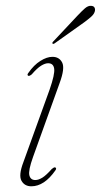

<svg xmlns="http://www.w3.org/2000/svg" viewBox="-20 -647 354 674"><path d="M104 -15Q115 -15 128.5 -23.2Q142 -31.5 162 -54Q165.5 -56.5 168.5 -58.5Q171.5 -60.5 174.5 -59Q179.5 -56 174.5 -49Q135.5 7 90 7Q66.5 7 55.5 -12.2Q44.5 -31.5 62 -77.5L154 -332Q173 -386.5 170.2 -405.8Q167.5 -425 149 -425Q138.5 -425 124.5 -416.5Q110.5 -408 91.5 -386Q83 -379 79 -381Q74 -384 79.5 -391Q99 -419 121.8 -433.2Q144.5 -447.5 164 -447.5Q188 -447.5 198.2 -427.5Q208.5 -407.5 189.5 -356L96 -96Q79 -48.5 83 -31.8Q87 -15 104 -15ZM251.5 -591.5Q267 -608 278.2 -617.8Q289.5 -627.5 300 -626.5Q309 -626 312 -620Q315 -614 312.5 -606Q309.5 -596.5 299.5 -587.8Q289.5 -579 276 -569L172 -495Q167 -491.5 164.5 -494Q162 -496.5 167.5 -502Z"/></svg>

Font: Fraunces 72pt Thin
Style: Italic
Weight: 100
Italic angle: -16°
Version: Version 1.000;[b76b70a41]